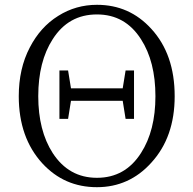

<svg xmlns="http://www.w3.org/2000/svg" viewBox="-20 -763 803 798"><path d="M383 15C472 15 548 -19 609 -87C674 -158 706 -250 706 -363C706 -479 674 -572 609 -643C548 -710 473 -743 383 -743C325 -743 271 -728 222 -697C172 -666 133 -622 104 -566C73 -507 58 -439 58 -363C58 -248 91 -155 156 -84C217 -18 292 15 383 15ZM199 -127C159 -189 139 -268 139 -363C139 -459 159 -538 199 -600C243 -669 304 -703 383 -703C461 -703 522 -669 566 -600C606 -538 626 -459 626 -363C626 -268 606 -189 566 -127C522 -58 461 -24 383 -24C305 -24 244 -58 199 -127ZM263 -269 275 -344H490L502 -269H537V-470H502L490 -396H275L263 -470H227V-269Z"/></svg>

Font: AllPunType Light
Style: Regular
Weight: 300
Version: 1.0